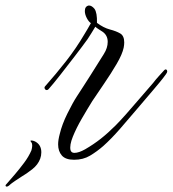

<svg xmlns="http://www.w3.org/2000/svg" viewBox="-174 -412 627 697"><path d="M95 168Q64 168 50.5 152.5Q37 137 37 112Q37 96 43 74Q51 40 70.5 0.5Q90 -39 105 -62Q117 -80 129 -99Q141 -118 154 -138L203 -216Q217 -238 217 -260Q217 -284 198 -297L184 -306Q176 -311 172 -315L158 -292L144 -270Q123 -241 96 -206Q69 -171 44 -139Q19 -107 2 -88Q-1 -85 -4 -85Q-9 -85 -11.5 -90Q-14 -95 -10 -99Q29 -143 65.5 -189.5Q102 -236 132 -287L144 -307L156 -328Q148 -333 141 -346.5Q134 -360 134 -372Q134 -389 148 -392H149Q159 -392 169 -380Q179 -366 178 -329Q202 -311 225 -305Q248 -299 262.5 -290.5Q277 -282 277 -258Q277 -254 276.5 -249Q276 -244 275 -239Q270 -215 249.5 -180Q229 -145 204 -108.5Q179 -72 161 -45Q143 -16 123 18.5Q103 53 90.5 84Q78 115 82 133Q85 143 96 143Q112 143 135 130Q166 112 192 91.5Q218 71 246 43Q261 28 284.5 1.5Q308 -25 334 -55.5Q360 -86 382 -111Q391 -123 402 -135L422 -157Q425 -160 427 -160Q433 -160 433 -152Q433 -149 428 -142Q418 -128 405.5 -113Q393 -98 382 -85Q356 -55 324.5 -17.5Q293 20 261.5 56Q230 92 201 118Q178 138 153 153Q128 168 95 168ZM-153 264Q-155 261 -153 259L-120 221Q-103 201 -86.5 179Q-70 157 -60 134Q-59 130 -58 125.5Q-57 121 -57 117Q-57 109 -60 105Q-66 98 -61 98Q-51 98 -41 105Q-24 117 -24 141Q-24 153 -28 164Q-36 186 -57 202.5Q-78 219 -97 230Q-105 235 -119 244.5Q-133 254 -136 257Q-148 269 -153 264Z"/></svg>

Font: Birthstone Bounce
Style: Regular
Weight: 400
Designer: Robert E. Leuschke
Foundry: Rob Leuschke
Version: Version 1.010; ttfautohint (v1.8.3)